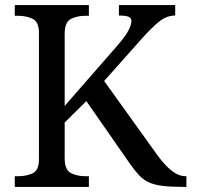

<svg xmlns="http://www.w3.org/2000/svg" viewBox="-20 -734 795 754"><path d="M38 0V-42H51Q84 -42 108.5 -53.5Q133 -65 133 -109V-604Q133 -648 108.5 -660Q84 -672 51 -672H38V-714H329V-672H316Q282 -672 258 -659.5Q234 -647 234 -600V-318L441 -555Q473 -592 484.5 -614.5Q496 -637 496 -651Q496 -664 484 -668.5Q472 -673 447 -673V-714H668V-673Q634 -673 603.5 -648Q573 -623 534 -579L389 -416L600 -122Q629 -83 655.5 -62.5Q682 -42 710 -42H712V0H701Q651 0 618.5 -4Q586 -8 564.5 -18Q543 -28 526.5 -45.5Q510 -63 491 -90L319 -337L234 -253V-114Q234 -67 258 -54.5Q282 -42 316 -42H329V0Z"/></svg>

Font: NotoSerif-Regular
Style: Regular
Weight: 400
Designer: Monotype Design Team
Foundry: Monotype Imaging Inc.
Version: Version 2.007; ttfautohint (v1.8) -l 8 -r 50 -G 200 -x 14 -D